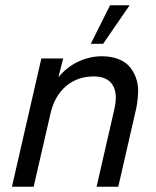

<svg xmlns="http://www.w3.org/2000/svg" viewBox="-20 -710 593 730"><path d="M325.2 -543.5 398.4 -689.9H472.7L372.1 -543.5ZM25.4 0 137.2 -487.8H220.2L202.1 -416.5Q235.4 -456.5 278.8 -476.3Q322.3 -496.1 367.2 -496.1Q402.3 -496.1 429.2 -485.8Q456.1 -475.6 471.9 -457.3Q487.8 -439 496.8 -414.3Q505.9 -389.6 505.1 -360.8Q504.4 -332 498.5 -300.3L429.7 0H347.2L414.1 -292Q428.7 -353 408.7 -386.2Q388.7 -419.4 335.9 -419.4Q274.9 -419.4 231.2 -382.6Q187.5 -345.7 171.9 -277.8L107.9 0Z"/></svg>

Font: HK Grotesk Medium Legacy Italic
Style: Regular
Weight: 500
Italic angle: -13°
Designer: Alfredo Marco Pradil
Foundry: Hanken Design Co.
Version: Version 2.022;PS 002.022;hotconv 1.0.88;makeotf.lib2.5.64775